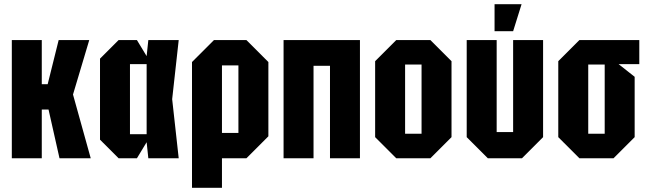

<svg xmlns="http://www.w3.org/2000/svg" viewBox="-20 -750 3067 910"><path d="M36 0V-560H178V-351H206L258 -560H403L326 -302L410 0H262L210 -231H178V0Z M542 0 454 -88V-472L542 -560H629L675 -484L683 -560H827L796 -280L827 0H683L675 -76L629 0ZM596 -114H675V-446H596Z M890 140V-456L994 -560H1148L1252 -456V-104L1148 0H1032V140ZM1110 -440H1032V-120H1110Z M1324 0V-560H1686V0H1544V-438H1466V0Z M1758 -100V-460L1858 -560H2020L2120 -460V-100L2020 0H1858ZM1900 -116H1978V-444H1900Z M2554 -560V-100L2454 0H2292L2192 -100V-560H2334V-124H2412V-560ZM2324 -602V-730H2452L2412 -602Z M2626 -100V-460L2726 -560H3010V-446H2912L2988 -386V-100L2888 0H2726ZM2768 -116H2846V-444H2768Z"/></svg>

Font: Tektur Condensed SemiBold
Style: Regular
Weight: 600
Width: 3
Designer: Adam Jagosz
Foundry: Adam Jagosz
Version: Version 1.005;gftools[0.9.30]